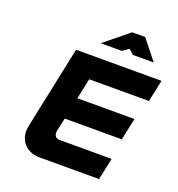

<svg xmlns="http://www.w3.org/2000/svg" viewBox="-154 -1006 1049 1132"><g transform="rotate(20 371.0 -440.0)"><path d="M206 -670 97 -153C80 -75 123 0 223 0H594L623 -137H298C271 -137 258 -155 264 -184L282 -266H640L669 -404H311L338 -533H713L742 -670ZM329 -756H461L501 -783L531 -756H662L563 -880H482Z"/></g></svg>

Font: LT Wave Text Black Italic
Style: Regular
Weight: 900
Designer: Daniel Lyons
Version: Version 2.5 (Glyphs App)